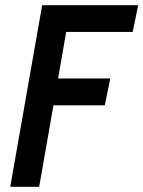

<svg xmlns="http://www.w3.org/2000/svg" viewBox="-20 -720 552 740"><path d="M131 0H19.5L142.5 -700H512.5L491.5 -597H235L204 -417.5H405L384 -314H186Z"/></svg>

Font: Cabin Condensed SemiBold
Style: Italic
Weight: 600
Width: 3
Italic angle: -10°
Designer: Pablo Impallari
Foundry: Pablo Impallari. http://www.impallari.com Igino Marini. http://www.ikern.com
Version: Version 3.001; ttfautohint (v1.8.3)